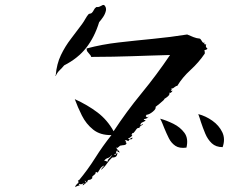

<svg xmlns="http://www.w3.org/2000/svg" viewBox="-20 -756 1040 796"><path d="M840 -555Q839 -551 834.5 -550Q830 -549 827 -547Q830 -542 829 -534Q804 -497 770 -466Q736 -435 715 -400Q711 -400 708.5 -398Q706 -396 704 -395Q701 -392 698 -390.5Q695 -389 690 -389Q694 -383 688 -381Q689 -379 691 -379Q693 -379 693 -381Q697 -380 691 -374Q685 -368 682 -373Q685 -365 677.5 -358Q670 -351 663 -347Q661 -346 660 -345Q664 -346 657.5 -340Q651 -334 641.5 -326Q632 -318 625 -313Q628 -305 613.5 -293Q599 -281 587 -280Q587 -277 584 -275Q587 -269 595 -269V-275Q597 -270 593.5 -268Q590 -266 585 -264Q578 -263 576 -261Q576 -259 579 -258.5Q582 -258 584 -258Q580 -252 572 -249.5Q564 -247 562 -239Q561 -235 565.5 -238Q570 -241 570 -242Q576 -242 568 -237Q563 -234 559.5 -230.5Q556 -227 560 -225Q552 -227 548 -223Q544 -219 541 -214Q538 -210 535 -206.5Q532 -203 527 -204Q530 -200 527 -199Q525 -198 524 -196Q532 -197 525 -190.5Q518 -184 511 -182Q514 -177 521 -182Q527 -186 530 -185Q527 -177 521 -178.5Q515 -180 513 -171Q510 -171 506 -174Q504 -175 502 -175Q500 -175 497 -171Q502 -171 502.5 -170Q503 -169 502 -168Q500 -165 505 -163Q503 -157 498.5 -155.5Q494 -154 489 -154Q481 -153 478 -152Q476 -151 472 -147Q464 -139 464 -146Q461 -142 467 -136Q470 -133 473 -130Q476 -127 475 -122Q474 -126 470 -126Q468 -126 467.5 -127Q467 -128 467 -133Q462 -131 461.5 -123.5Q461 -116 453 -116Q457 -110 461 -117Q464 -123 467 -122Q466 -112 461.5 -107.5Q457 -103 445 -103Q433 -92 423.5 -78Q414 -64 399 -51Q401 -58 405 -61.5Q409 -65 412 -70Q402 -66 396 -57.5Q390 -49 385 -40Q384 -41 382 -42Q380 -43 377 -43Q377 -37 374 -34Q371 -31 368 -29Q365 -27 363 -24.5Q361 -22 363 -18Q356 -10 349.5 -10.5Q343 -11 341 1Q337 0 336.5 -3Q336 -6 331 -7Q331 -5 334 -3Q337 0 336 4Q331 4 329.5 8Q328 12 322 12Q323 9 325 8Q327 7 328 4Q326 5 322 6Q318 8 315.5 8Q313 8 306 6Q307 7 308 9Q309 11 311 12Q309 13 303 14.5Q297 16 292 20Q292 16 294 13Q296 10 299 7Q303 4 305 1Q307 -2 303 -7Q304 -9 305 -9Q306 -9 306 -7Q343 -51 374.5 -101Q406 -151 442 -196Q396 -195 366.5 -218.5Q337 -242 319.5 -277Q302 -312 290 -345Q343 -321 384 -290Q425 -259 451 -212Q504 -293 566.5 -369Q629 -445 685 -528Q639 -527 601 -525.5Q563 -524 526.5 -523Q490 -522 449.5 -521Q409 -520 358 -520Q357 -525 354 -528Q351 -531 349 -534Q345 -538 342 -542.5Q339 -547 339 -555Q402 -572 472 -580Q542 -588 614.5 -595Q687 -602 756 -613Q770 -607 782.5 -602Q795 -597 808 -596Q811 -595 812.5 -592Q814 -589 816 -587Q818 -583 821 -580Q824 -577 829 -580Q826 -577 827 -574Q828 -571 835 -572Q830 -561 840 -555ZM412 -735Q422 -725 419 -711.5Q416 -698 407.5 -685.5Q399 -673 391 -664Q372 -602 337.5 -558Q303 -514 246 -485Q237 -474 227 -464.5Q217 -455 211 -441Q209 -442 209.5 -443Q210 -444 211 -444Q215 -491 232.5 -527.5Q250 -564 274 -595Q298 -626 320 -656Q328 -667 334 -678Q340 -689 347 -697Q349 -699 353.5 -699.5Q358 -700 361 -703Q366 -708 369.5 -715.5Q373 -723 380 -727Q387 -726 391.5 -728Q396 -730 400 -732Q403 -734 405.5 -735Q408 -736 412 -735ZM903 -146Q875 -146 858 -162Q841 -178 831 -202Q821 -226 813 -250Q810 -259 807.5 -267.5Q805 -276 802 -283Q833 -275 860.5 -255.5Q888 -236 901.5 -208Q915 -180 903 -146ZM753 -144Q724 -140 707 -151.5Q690 -163 680 -183Q670 -203 661 -225Q657 -235 653 -245Q649 -255 644 -264Q670 -257 698.5 -243Q727 -229 744.5 -205.5Q762 -182 753 -144ZM442 -114Q438 -104 427.5 -101Q417 -98 412 -89Q416 -90 420 -88Q423 -86 426 -86Q426 -91 429 -95Q432 -99 436 -102Q444 -110 442 -114Z"/></svg>

Font: Yuji Boku
Style: Regular
Weight: 400
Designer: Kataoka Yuji
Foundry: Kinuta Font Factory
Version: Version 3.002